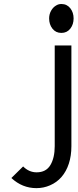

<svg xmlns="http://www.w3.org/2000/svg" viewBox="-20 -741 393 973"><path d="M229 -647.5Q229 -669.4 239.3 -687.3Q249.5 -705.1 265.6 -713.9Q276.9 -720.7 291 -720.7Q319.3 -720.7 336.2 -699.2Q353 -677.7 353 -647.5Q353 -617.2 336.2 -595.7Q319.3 -574.2 291 -574.2Q262.7 -574.2 245.8 -595.7Q229 -617.2 229 -647.5ZM165.5 132.3Q213.4 132.3 235.4 95.5Q257.3 58.6 257.3 0V-510.7H341.8V0Q341.8 48.3 328.9 88.1Q315.9 127.9 291.7 155.8Q267.6 183.6 233.4 198.2Q201.2 212.4 164.6 212.4Q92.8 212.4 37.6 161.1L97.2 102.5Q127 132.3 165.5 132.3Z"/></svg>

Font: Meera Inimai
Style: Regular
Weight: 400
Version: 2.0.0+20160526